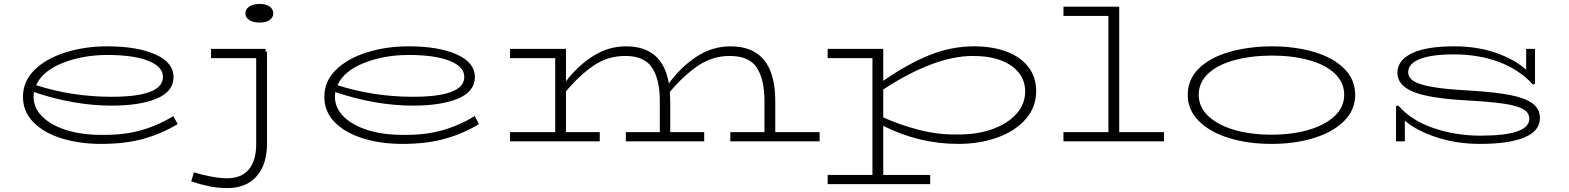

<svg xmlns="http://www.w3.org/2000/svg" viewBox="-20 -720 7990 978"><path d="M885 -88Q804 -39 711 -13Q618 13 495 13Q384 13 293 -15.5Q202 -44 149.5 -98Q97 -152 97 -227Q97 -306 156 -364Q215 -422 313.5 -453Q412 -484 525 -484Q680 -484 772 -442.5Q864 -401 864 -328Q864 -254 778.5 -218Q693 -182 548 -182Q358 -182 153 -251Q151 -237 151 -228Q151 -170 195.5 -126Q240 -82 318 -57.5Q396 -33 495 -33Q608 -31 697 -56Q786 -81 863 -129ZM164 -286Q348 -227 548 -227Q810 -227 810 -328Q810 -381 734.5 -410.5Q659 -440 528 -440Q401 -440 298.5 -399Q196 -358 164 -286Z M1372 -652Q1372 -631 1353.5 -618Q1335 -605 1302 -605Q1269 -605 1249.5 -618Q1230 -631 1230 -652Q1230 -673 1249.5 -686.5Q1269 -700 1302 -700Q1335 -700 1353.5 -686.5Q1372 -673 1372 -652ZM1333 -457H1340V12Q1340 118 1287 178Q1234 238 1138 238Q1091 238 1046.5 229Q1002 220 954 204L968 158Q1069 188 1138 188Q1209 188 1247 143.5Q1285 99 1285 14V-424H1055V-471H1333Z M2420 -88Q2339 -39 2246 -13Q2153 13 2030 13Q1919 13 1828 -15.5Q1737 -44 1684.5 -98Q1632 -152 1632 -227Q1632 -306 1691 -364Q1750 -422 1848.5 -453Q1947 -484 2060 -484Q2215 -484 2307 -442.5Q2399 -401 2399 -328Q2399 -254 2313.5 -218Q2228 -182 2083 -182Q1893 -182 1688 -251Q1686 -237 1686 -228Q1686 -170 1730.5 -126Q1775 -82 1853 -57.5Q1931 -33 2030 -33Q2143 -31 2232 -56Q2321 -81 2398 -129ZM1699 -286Q1883 -227 2083 -227Q2345 -227 2345 -328Q2345 -381 2269.5 -410.5Q2194 -440 2063 -440Q1936 -440 1833.5 -399Q1731 -358 1699 -286Z M4155 -47V0H3700V-47H3874V-206Q3874 -314 3835.5 -374.5Q3797 -435 3697 -435Q3610 -435 3537.5 -386.5Q3465 -338 3392 -252Q3394 -222 3394 -205V-47H3567V0H3168V-47H3341V-206Q3341 -314 3302 -374.5Q3263 -435 3165 -435Q3078 -435 3007 -388Q2936 -341 2863 -255V-47H3035V0H2578V-47H2808V-424H2578V-471H2863V-306Q2923 -385 3001 -434.5Q3079 -484 3169 -484Q3355 -484 3387 -295Q3447 -378 3527.5 -431Q3608 -484 3701 -484Q3929 -484 3929 -205V-47Z M5258 -256Q5258 -174 5204.5 -113Q5151 -52 5060.5 -19.5Q4970 13 4862 13Q4661 13 4479 -79V171H4718V218H4196V171H4424V-424H4196V-471H4479V-308Q4599 -392 4711.5 -438Q4824 -484 4941 -484Q5036 -484 5107.5 -457Q5179 -430 5218.5 -378.5Q5258 -327 5258 -256ZM5202 -254Q5202 -308 5170 -349Q5138 -390 5078 -412.5Q5018 -435 4936 -435Q4835 -435 4718 -390Q4601 -345 4479 -264V-122Q4565 -83 4663 -58Q4761 -33 4858 -35Q4953 -34 5031.5 -61Q5110 -88 5156 -138.5Q5202 -189 5202 -254Z M5909 -47V0H5397V-47H5626V-639H5397V-686H5681V-47Z M6030 -237Q6030 -315 6086 -370.5Q6142 -426 6239 -454.5Q6336 -483 6456 -484Q6576 -484 6673 -455.5Q6770 -427 6826.5 -371Q6883 -315 6883 -237Q6883 -160 6826.5 -103.5Q6770 -47 6673 -17Q6576 13 6456 13Q6337 13 6240 -17Q6143 -47 6086.5 -103.5Q6030 -160 6030 -237ZM6827 -237Q6827 -300 6779 -345.5Q6731 -391 6646.5 -414Q6562 -437 6456 -437Q6350 -436 6266 -413Q6182 -390 6134 -345Q6086 -300 6086 -237Q6086 -175 6134.5 -129Q6183 -83 6267 -58.5Q6351 -34 6456 -34Q6562 -34 6646 -58.5Q6730 -83 6778.5 -129Q6827 -175 6827 -237Z M7824 -118Q7824 -53 7745 -20Q7666 13 7518 13Q7402 13 7299.5 -20Q7197 -53 7136 -105V0H7091V-180L7103 -182Q7168 -107 7281 -68Q7394 -29 7521 -29Q7770 -29 7770 -115Q7770 -146 7739 -164Q7708 -182 7639 -192Q7570 -202 7445 -209Q7262 -219 7180 -252Q7098 -285 7098 -349Q7098 -412 7170.5 -448Q7243 -484 7389 -484Q7502 -484 7596.5 -452Q7691 -420 7754 -365V-471H7799V-292L7788 -290Q7717 -367 7613.5 -405Q7510 -443 7386 -443Q7273 -443 7213 -419.5Q7153 -396 7153 -352Q7153 -324 7182.5 -306Q7212 -288 7279.5 -276.5Q7347 -265 7462 -259Q7595 -251 7672 -236Q7749 -221 7786.5 -193Q7824 -165 7824 -118Z"/></svg>

Font: BioRhyme Expanded Light
Style: Regular
Weight: 300
Width: 7
Designer: Aoife Mooney
Foundry: Aoife Mooney Type
Version: Version 1.001